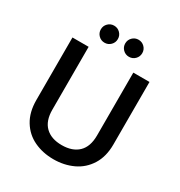

<svg xmlns="http://www.w3.org/2000/svg" viewBox="-204 -1025 1098 1172"><g transform="rotate(30 345.0 -439.0)"><path d="M188 -695V-252Q188 -173 229.5 -133Q271 -93 345 -93Q420 -93 461.5 -133Q503 -173 503 -252V-695H617V-254Q617 -169 580 -110Q543 -51 481 -22Q419 7 344 7Q269 7 207.5 -22Q146 -51 110 -110Q74 -169 74 -254V-695ZM199 -825Q199 -850 216.5 -867.5Q234 -885 259 -885Q284 -885 301.5 -867.5Q319 -850 319 -825Q319 -800 301.5 -782.5Q284 -765 259 -765Q234 -765 216.5 -782.5Q199 -800 199 -825ZM371 -825Q371 -850 388.5 -867.5Q406 -885 431 -885Q456 -885 473.5 -867.5Q491 -850 491 -825Q491 -800 473.5 -782.5Q456 -765 431 -765Q406 -765 388.5 -782.5Q371 -800 371 -825Z"/></g></svg>

Font: IBM-Poppins
Style: Poppins-Medium
Weight: 500
Designer: Mike Abbink, Paul van der Laan, Pieter van Rosmalen, Ben Mitchell, Mark Frömberg
Foundry: Bold Monday
Version: Version 1.1